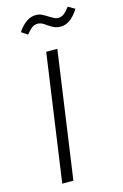

<svg xmlns="http://www.w3.org/2000/svg" viewBox="-133 -942 640 1000"><g transform="rotate(-15 187.5 -442.0)"><path d="M133 0H73L170 -685H230ZM210 -818Q197 -828 186.5 -833Q176 -838 165 -838Q147 -838 134 -828.5Q121 -819 102 -796L69 -818Q114 -884 166 -884Q184 -884 197.5 -877.5Q211 -871 230 -859Q248 -848 257 -843.5Q266 -839 277 -839Q293 -839 307.5 -849.5Q322 -860 339 -883L375 -862Q331 -792 278 -792Q258 -792 243.5 -798.5Q229 -805 210 -818Z"/></g></svg>

Font: FiraGO Light
Style: Italic
Weight: 300
Italic angle: -8°
Designer: bBox Type GmbH
Foundry: bBox Type GmbH
Version: Version 1.001